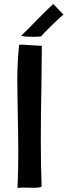

<svg xmlns="http://www.w3.org/2000/svg" viewBox="-20 -931 336 955"><path d="M144 -748Q100 -748 85 -753Q108 -774 164 -832Q181 -849 206.5 -874.5Q232 -900 245 -911L296 -858Q288 -854 239.5 -807Q191 -760 185 -750Q172 -748 144 -748ZM75 -706Q66 -622 66 -534L67 -445L70 -274Q71 -241 71 -177Q71 -72 67 4Q79 2 92 2L147 3Q179 3 187 -3Q183 -104 183 -231Q183 -367 186 -500Q188 -634 188 -699V-703Q168 -704 120 -707Q100 -709 92 -709Q82 -709 75 -708Z"/></svg>

Font: Londrina Solid Light
Style: Regular
Weight: 300
Designer: Marcelo Magalhaes
Foundry: Marcelo Magalhães
Version: Version 1.002